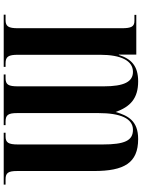

<svg xmlns="http://www.w3.org/2000/svg" viewBox="115 -869 764 1034"><g transform="rotate(-90 497.0 -352.0)"><path d="M265 10C364 10 391 -45 411 -111C439 -33 483 10 576 10C659 10 697 -27 718 -94H720V0H934V-10H902C871 -10 862 -26 862 -78V-637C862 -689 872 -704 906 -704H935V-714H654V-704H673C709 -704 719 -689 719 -637V-195C719 -82 687 -18 627 -18C574 -18 549 -65 549 -176V-637C549 -689 558 -704 593 -704H613V-714H340V-704H359C395 -704 405 -690 405 -641V-204C405 -87 377 -18 315 -18C257 -18 236 -62 236 -182V-637C236 -689 246 -704 279 -704H299V-714H20V-704H48C83 -704 93 -690 93 -641V-228C93 -66 136 10 265 10Z"/></g></svg>

Font: Noto Serif Display Condensed Extra
Style: Regular
Weight: 800
Width: 3
Designer: Monotype Design Team
Foundry: Monotype Imaging Inc.
Version: Version 1.900